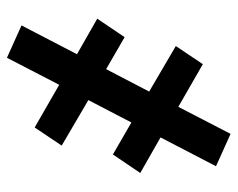

<svg xmlns="http://www.w3.org/2000/svg" viewBox="-84 -422 669 540"><g transform="rotate(-90 250.0 -152.5)"><path d="M143 162 52 121 133 -35 33 -92 85 -169 175 -117 238 -238 110 -313 161 -389 281 -320 357 -467 448 -426 367 -270 467 -213 415 -136 325 -188 262 -67 390 8 339 84 219 15Z"/></g></svg>

Font: Iosevka Custom
Style: Bold
Weight: 700
Monospace: yes
Designer: Belleve Invis
Foundry: Belleve Invis
Version: Version 30.3.3; ttfautohint (v1.8.3)